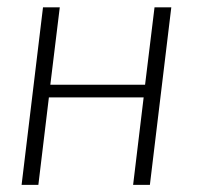

<svg xmlns="http://www.w3.org/2000/svg" viewBox="-20 -518 553 538"><path d="M460 -497.5 400 0H353L382.5 -245H117L87.5 0H40.5L100.5 -497.5H147.5L121 -280.5H386.5L413 -497.5Z"/></svg>

Font: Lato Light
Style: Italic
Weight: 300
Italic angle: -7°
Designer: Lukasz Dziedzic
Foundry: tyPoland Lukasz Dziedzic
Version: Version 2.007; 2014-02-27